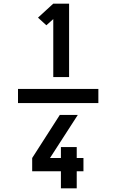

<svg xmlns="http://www.w3.org/2000/svg" viewBox="-20 -868 640 1056"><path d="M273 -444V-763L235 -729L189 -771L273 -848H360V-444ZM521 -301H79V-379H521ZM315 168V74H157V1L309 -236H408L255 1H315V-59H402V1H439V74H402V168Z"/></svg>

Font: Iosevka Custom XBdEx
Style: Regular
Weight: 800
Width: 7
Monospace: yes
Designer: Belleve Invis
Foundry: Belleve Invis
Version: Version 11.2.4; ttfautohint (v1.8.4)